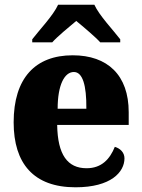

<svg xmlns="http://www.w3.org/2000/svg" viewBox="-20 -786 602 816"><path d="M117 -619V-606H202C222 -629 275 -673 304 -697C332 -674 389 -626 406 -606H491V-619C462 -657 401 -721 381 -766H227C207 -721 146 -657 117 -619ZM301 10C452 10 509 -55 509 -113C509 -138 491 -155 468 -162C447 -110 412 -71 348 -71C267 -71 225 -128 223 -255H527V-309C527 -467 437 -551 289 -551C130 -551 38 -454 38 -266C38 -91 123 10 301 10ZM347 -324H225C225 -425 254 -480 294 -480C331 -480 348 -424 347 -324Z"/></svg>

Font: Noto Serif Devanagari SemiCondensed Black
Style: Regular
Weight: 900
Width: 4
Designer: Universal Thirst, Indian Type Foundry and the Monotype Design Team
Foundry: Monotype Imaging Inc.
Version: Version 2.004